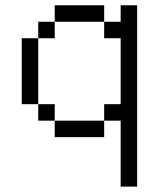

<svg xmlns="http://www.w3.org/2000/svg" viewBox="-20 -520 602 728"><path d="M437.5 187.5V-62.5H375V-125H437.5V-375H375V-437.5H437.5V-500H500V187.5ZM62.5 -375H125V-125H62.5ZM125 -125H187.5V-62.5H125ZM125 -437.5H187.5V-375H125ZM187.5 -62.5H375V0H187.5ZM187.5 -500H375V-437.5H187.5Z"/></svg>

Font: ChillBitmapSE 16px
Style: Regular
Weight: 400
Designer: Designed by Warren2060
Foundry: ChillType
Version: Version 1.000